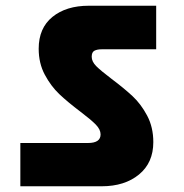

<svg xmlns="http://www.w3.org/2000/svg" viewBox="-20 -692 643 670"><path d="M51 -42V-193H287Q331 -193 331 -223Q331 -240 314.5 -257Q298 -274 261 -302Q216 -336 187 -363.5Q158 -391 136.5 -431Q115 -471 115 -522Q115 -594 163 -633Q211 -672 290 -672H525V-520H335Q319 -520 309.5 -515Q300 -510 300 -494Q300 -477 316 -461Q332 -445 369 -417Q413 -384 442.5 -356.5Q472 -329 493.5 -288.5Q515 -248 515 -196Q515 -124 465 -83Q415 -42 335 -42Z"/></svg>

Font: Fz Poppins ExtBd
Style: Regular
Weight: 800
Designer: Ninad Kale (Devanagari), Jonny Pinhorn (Latin)
Foundry: Indian Type Foundry
Version: Vit hóa bi Vntype.Com & FontZin.Com